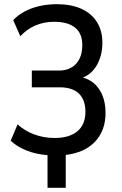

<svg xmlns="http://www.w3.org/2000/svg" viewBox="-20 -734 581 917"><path d="M207 163V7Q152 3 106 -15.5Q60 -34 31 -62L64 -140Q98 -109 143.5 -92Q189 -75 241 -75Q311 -75 349.5 -107Q388 -139 388 -200Q388 -257 357 -287Q326 -317 265 -317H132V-397H261Q313 -397 343 -429Q373 -461 373 -519Q373 -575 338 -602.5Q303 -630 239 -630Q191 -630 150.5 -613Q110 -596 77 -561L43 -638Q66 -662 97.5 -679Q129 -696 168.5 -705Q208 -714 251 -714Q319 -714 367.5 -692.5Q416 -671 442.5 -629.5Q469 -588 469 -530Q469 -469 442 -422Q415 -375 365 -360V-366Q421 -355 452.5 -309.5Q484 -264 484 -194Q484 -111 434.5 -58Q385 -5 294 6V163Z"/></svg>

Font: Nunito Sans 10pt Condensed SemiBold
Style: Regular
Weight: 600
Width: 3
Designer: Vernon Adams
Foundry: Vernon Adams
Version: Version 3.101;gftools[0.9.27]